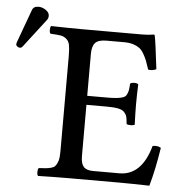

<svg xmlns="http://www.w3.org/2000/svg" viewBox="-89 -776 798 828"><g transform="rotate(5 310.0 -361.5)"><path d="M376 -360.8Q401.4 -360.8 416.7 -362.8Q432.1 -364.7 442.4 -368.4Q452.6 -372.1 457.3 -381.1Q461.9 -390.1 463.9 -400.1Q465.8 -410.2 466.8 -429.2Q471.7 -434.1 484.9 -434.1Q497.1 -434.1 502 -429.2Q500 -379.4 500 -341.8Q500 -308.6 502 -254.9Q498 -251 484.9 -251Q470.7 -251 466.8 -254.9Q465.3 -274.9 462.9 -284.9Q460.4 -294.9 451.7 -304.7Q442.9 -314.5 424.8 -318.1Q406.7 -321.8 376 -321.8H287.1V-100.1Q287.1 -67.9 299.3 -54Q311.5 -40 340.8 -40H454.1Q550.8 -40 586.9 -169.9Q607.4 -174.3 623 -165Q608.4 -70.8 587.9 2Q505.9 0 458 0H240.2Q184.1 0 106 2Q101.6 -2.4 101.6 -14.6Q101.6 -26.9 106 -32.2Q126.5 -33.2 137 -34.2Q147.5 -35.2 159.2 -38.3Q170.9 -41.5 175.8 -46.9Q180.7 -52.2 185.5 -62.5Q190.4 -72.8 191.7 -86.7Q192.9 -100.6 192.9 -122.1V-522.9Q192.9 -554.7 189.7 -571.8Q186.5 -588.9 175 -598.4Q163.6 -607.9 149.7 -610.1Q135.7 -612.3 106 -613.8Q101.6 -618.2 101.6 -630.4Q101.6 -642.6 106 -647Q189.9 -645 238.8 -645H501Q526.9 -645 549.8 -648.9Q554.2 -648.9 554.2 -646Q559.6 -625 574.2 -501Q558.1 -493.2 539.1 -496.1Q531.2 -520.5 525.9 -534.2Q520.5 -547.9 511.5 -563.5Q502.4 -579.1 491.7 -586.9Q481 -594.7 464.4 -599.9Q447.8 -605 425.8 -605H349.1Q314 -605 300.5 -590.1Q287.1 -575.2 287.1 -543V-360.8ZM44.9 -725.1Q61 -725.1 76.4 -714.6Q91.8 -704.1 91.8 -689.9Q91.8 -679.2 85.9 -671.9L-7.8 -549.8Q-13.7 -542 -20 -542Q-25.9 -542 -31.5 -546.1Q-37.1 -550.3 -37.1 -555.2Q-37.1 -559.1 -35.2 -564.9L17.1 -708Q22.9 -725.1 44.9 -725.1Z"/></g></svg>

Font: Common Serif News
Style: Regular
Weight: 450
Designer: Philipp H. Poll, Khaled Hosny
Foundry: Stefan Peev, Context Ltd.
Version: Version 1.026